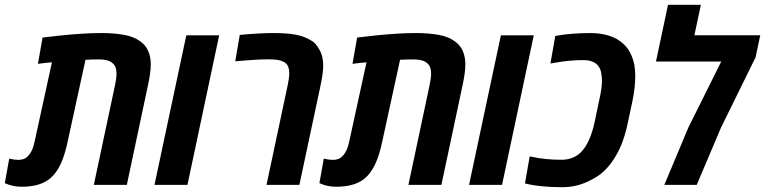

<svg xmlns="http://www.w3.org/2000/svg" viewBox="-55 -780 3227 810"><path d="M37.1 7.8Q17.1 7.8 0 4.2Q-17.1 0.5 -34.7 -7.3L-16.1 -110.8Q5.9 -105.5 22.5 -105.5Q40.5 -106 51.5 -112.3Q62.5 -118.7 72.3 -133.3Q78.1 -141.6 82.3 -152.3Q86.4 -163.1 90.8 -181.6L164.1 -517.1Q149.4 -516.1 134.5 -514.4Q119.6 -512.7 105 -510.7L124.5 -621.6Q162.6 -626.5 203.9 -630.6Q245.1 -634.8 288.1 -637.7Q331.1 -640.6 374 -640.6Q423.8 -640.6 466.3 -633.3Q508.8 -626 535.6 -606.4Q559.6 -589.8 570.3 -564.7Q581.1 -539.6 581.1 -509.3Q581.1 -490.2 577.9 -467.5Q574.7 -444.8 569.3 -420.4L480 0H340.8L430.7 -422.9Q436.5 -451.2 436.5 -469.7Q436.5 -484.9 432.6 -495.4Q428.7 -505.9 420.9 -512.7Q414.6 -519 405 -522.7Q395.5 -526.4 384.5 -527.8Q373.5 -529.3 362.3 -529.3Q352.5 -529.3 336.7 -529.1Q320.8 -528.8 305.7 -527.8L229 -176.3Q219.2 -130.9 204.6 -96.2Q189.9 -61.5 168.2 -38.3Q146.5 -15.1 114.3 -3.7Q82 7.8 37.1 7.8Z M596.7 0 731 -630.9H869.6L735.8 0Z M1069.3 0 1159.2 -422.9Q1161.6 -436 1163.6 -448.5Q1165.5 -460.9 1165.5 -470.7Q1165.5 -483.4 1162.1 -494.9Q1158.7 -506.3 1150.9 -512.7Q1147 -516.6 1141.4 -519.3Q1135.7 -522 1128.9 -524.4Q1118.7 -527.3 1104.7 -528.6Q1090.8 -529.8 1079.6 -529.8Q1061 -529.8 1037.8 -528.8Q1014.6 -527.8 988.8 -525.6Q962.9 -523.4 937.5 -521.5L956.5 -632.8Q999 -636.7 1034.7 -638.7Q1070.3 -640.6 1098.1 -640.6Q1155.3 -640.6 1190.9 -634Q1226.6 -627.4 1251 -612.8Q1266.1 -605.5 1275.9 -594.5Q1285.6 -583.5 1292 -571.3Q1301.3 -555.7 1304.9 -538.1Q1308.6 -520.5 1308.6 -503.9Q1308.6 -486.8 1305.4 -464.6Q1302.2 -442.4 1296.9 -417.5L1208 0Z M1364.3 7.8Q1344.2 7.8 1327.1 4.2Q1310.1 0.5 1292.5 -7.3L1311 -110.8Q1333 -105.5 1349.6 -105.5Q1367.7 -106 1378.7 -112.3Q1389.6 -118.7 1399.4 -133.3Q1405.3 -141.6 1409.4 -152.3Q1413.6 -163.1 1418 -181.6L1491.2 -517.1Q1476.6 -516.1 1461.7 -514.4Q1446.8 -512.7 1432.1 -510.7L1451.7 -621.6Q1489.7 -626.5 1531 -630.6Q1572.3 -634.8 1615.2 -637.7Q1658.2 -640.6 1701.2 -640.6Q1751 -640.6 1793.5 -633.3Q1835.9 -626 1862.8 -606.4Q1886.7 -589.8 1897.5 -564.7Q1908.2 -539.6 1908.2 -509.3Q1908.2 -490.2 1905 -467.5Q1901.9 -444.8 1896.5 -420.4L1807.1 0H1668L1757.8 -422.9Q1763.7 -451.2 1763.7 -469.7Q1763.7 -484.9 1759.8 -495.4Q1755.9 -505.9 1748 -512.7Q1741.7 -519 1732.2 -522.7Q1722.7 -526.4 1711.7 -527.8Q1700.7 -529.3 1689.5 -529.3Q1679.7 -529.3 1663.8 -529.1Q1647.9 -528.8 1632.8 -527.8L1556.2 -176.3Q1546.4 -130.9 1531.7 -96.2Q1517.1 -61.5 1495.4 -38.3Q1473.6 -15.1 1441.4 -3.7Q1409.2 7.8 1364.3 7.8Z M1923.8 0 2058.1 -630.9H2196.8L2063 0Z M2316.9 9.8Q2269.5 9.8 2229.2 5.6Q2189 1.5 2159.7 -6.3L2179.7 -120.6Q2182.1 -119.6 2185.1 -119.1Q2188 -118.7 2190.9 -118.2Q2215.8 -112.3 2248.8 -109.1Q2281.7 -106 2313.5 -106Q2340.3 -106 2362.3 -115.2Q2384.3 -124.5 2400.4 -142.6Q2418 -162.1 2431.6 -193.8Q2445.3 -225.6 2453.6 -265.6L2473.6 -360.4Q2479 -384.3 2481.7 -403.8Q2484.4 -423.3 2484.4 -438.5Q2484.4 -458.5 2481 -474.6Q2477.5 -490.7 2468.8 -502Q2460 -513.7 2444.3 -520Q2428.7 -526.4 2406.2 -526.4Q2377.9 -526.4 2349.1 -523.9Q2320.3 -521.5 2284.7 -515.1Q2279.8 -514.2 2275.6 -513.4Q2271.5 -512.7 2267.1 -512.2L2287.6 -628.4Q2321.8 -634.8 2359.9 -637.7Q2397.9 -640.6 2434.6 -640.6Q2481 -640.6 2516.6 -628.7Q2552.2 -616.7 2575.2 -594.7Q2593.3 -578.1 2604.5 -555.7Q2615.7 -533.2 2621.1 -506.8Q2625 -482.9 2625 -460Q2625 -437 2622.1 -409.9Q2619.1 -382.8 2613.3 -354.5L2593.3 -260.7Q2585 -220.7 2572.5 -185.5Q2560.1 -150.4 2540.5 -118.2Q2522 -86.9 2497.1 -62Q2472.2 -37.1 2437.5 -20.5Q2412.1 -6.3 2381.3 1.7Q2350.6 9.8 2316.9 9.8Z M2747.6 0 2849.1 -242.2 2987.8 -520.5H2712.4L2763.2 -759.8H2901.9L2874.5 -631.3H3152.3L3132.8 -538.6L2986.3 -240.7L2884.3 0Z"/></svg>

Font: Open Sans SemiCondensed
Style: Bold Italic
Weight: 700
Width: 4
Italic angle: -12°
Designer: Monotype Design Team
Foundry: Monotype Imaging Inc.
Version: Version 3.003